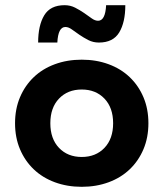

<svg xmlns="http://www.w3.org/2000/svg" viewBox="-20 -710 630 740"><path d="M295 10Q239 10 191.5 -7.5Q144 -25 110 -57.5Q76 -90 57 -135Q38 -180 38 -235Q38 -290 57 -335Q76 -380 110 -412.5Q144 -445 191.5 -462.5Q239 -480 295 -480Q351 -480 398.5 -462.5Q446 -445 480 -412.5Q514 -380 533 -335Q552 -290 552 -235Q552 -180 533 -135Q514 -90 480 -57.5Q446 -25 398.5 -7.5Q351 10 295 10ZM295 -105Q349 -105 382.5 -140Q416 -175 416 -235Q416 -295 382.5 -330Q349 -365 295 -365Q241 -365 207.5 -330Q174 -295 174 -235Q174 -175 207.5 -140Q241 -105 295 -105ZM361 -546Q339 -546 320.5 -555.5Q302 -565 286 -576Q270 -587 257 -596.5Q244 -606 232 -606Q204 -606 201 -546H127Q127 -612 150.5 -651Q174 -690 229 -690Q251 -690 269.5 -680.5Q288 -671 304 -660Q320 -649 333 -639.5Q346 -630 358 -630Q386 -630 389 -690H463Q463 -624 439.5 -585Q416 -546 361 -546Z"/></svg>

Font: Celebes
Style: Bold
Weight: 700
Designer: Anugrah Pasau
Foundry: Lafontype
Version: Version 1.000; ttfautohint (v1.8.4)